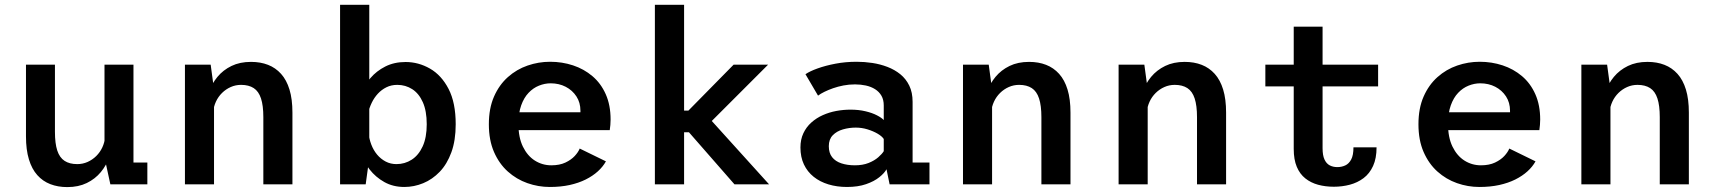

<svg xmlns="http://www.w3.org/2000/svg" viewBox="-20 -770 7173 802"><path d="M261 11.5Q222 11.5 190.2 -0.8Q158.5 -13 135.8 -38.5Q113 -64 100.8 -104.2Q88.5 -144.5 88.5 -200.5V-500H209.5V-219.5Q209.5 -171 219.2 -141.2Q229 -111.5 249.8 -98Q270.5 -84.5 302.5 -84.5Q325.5 -84.5 345.8 -93.5Q366 -102.5 382 -118.2Q398 -134 407.5 -154.5Q417 -175 419 -198L448.5 -186Q448.5 -150 436.8 -115Q425 -80 401.2 -51.2Q377.5 -22.5 342.5 -5.5Q307.5 11.5 261 11.5ZM441 0 416.5 -112.5V-500H537.5V-64.5L516.5 -91H595.5V0Z M752.5 0V-500H860L874 -396.5V0ZM1080 0V-280.5Q1080 -329 1070.2 -358.8Q1060.5 -388.5 1039.8 -402Q1019 -415.5 987 -415.5Q964 -415.5 943.8 -406.5Q923.5 -397.5 907.5 -381.8Q891.5 -366 882 -345.5Q872.5 -325 870.5 -302L841 -314Q841 -350 852.8 -385Q864.5 -420 888.2 -448.8Q912 -477.5 947 -494.5Q982 -511.5 1028.5 -511.5Q1068 -511.5 1099.5 -499.2Q1131 -487 1154 -461.5Q1177 -436 1189.2 -396Q1201.5 -356 1201.5 -299.5V0Z M1400.5 0V-750H1522.5V-109.5L1507.5 0ZM1669 11Q1622 11 1585.5 -9.5Q1549 -30 1524 -62Q1499 -94 1486.2 -130.2Q1473.5 -166.5 1473.5 -198.5L1520 -214Q1522 -189.5 1531 -166Q1540 -142.5 1555.2 -124.2Q1570.5 -106 1591 -95.2Q1611.5 -84.5 1636 -84.5Q1671 -84.5 1699.8 -103Q1728.5 -121.5 1745.5 -158.5Q1762.5 -195.5 1762.5 -251Q1762.5 -306.5 1746.2 -343Q1730 -379.5 1702 -397.5Q1674 -415.5 1639.5 -415.5Q1614.5 -415.5 1594.2 -405.5Q1574 -395.5 1558.5 -378.8Q1543 -362 1532.8 -340.8Q1522.5 -319.5 1518 -298L1475 -313.5Q1475 -345 1488.2 -379.2Q1501.5 -413.5 1527 -443.5Q1552.5 -473.5 1589.5 -492.2Q1626.5 -511 1674 -511Q1728 -511 1776 -483.5Q1824 -456 1853.8 -398.5Q1883.5 -341 1883.5 -251Q1883.5 -183.5 1865.5 -134Q1847.5 -84.5 1816.8 -52.5Q1786 -20.5 1747.8 -4.8Q1709.5 11 1669 11Z M2276.5 11Q2228.5 11 2183 -5Q2137.5 -21 2101.2 -53.5Q2065 -86 2043.5 -135.2Q2022 -184.5 2022 -251Q2022 -317.5 2043.5 -366.5Q2065 -415.5 2101.5 -448Q2138 -480.5 2183.8 -496.2Q2229.5 -512 2278 -512Q2328 -512 2373.5 -497Q2419 -482 2454.5 -452Q2490 -422 2510.2 -376.5Q2530.5 -331 2530.5 -270.5Q2530.5 -260.5 2529.5 -248Q2528.5 -235.5 2527 -226.5H2118.5V-301H2404.5Q2404.5 -303 2404.5 -304Q2404.5 -305 2404.5 -307.5Q2404.5 -341.5 2387.8 -367.2Q2371 -393 2343 -407.5Q2315 -422 2280 -422Q2255.5 -422 2231.2 -412.2Q2207 -402.5 2187.8 -382.2Q2168.5 -362 2157 -329.8Q2145.5 -297.5 2145.5 -252Q2145.5 -196 2164.2 -157.5Q2183 -119 2214.2 -99.2Q2245.5 -79.5 2283 -79.5Q2317.5 -79.5 2341.8 -91Q2366 -102.5 2380.8 -118.5Q2395.5 -134.5 2401.5 -149.5L2511 -96Q2498.5 -73.5 2477.2 -54.2Q2456 -35 2426.5 -20.2Q2397 -5.5 2359.5 2.8Q2322 11 2276.5 11Z M2715.5 0V-750H2837.5V-308H2906V-217.5H2837.5V0ZM3048 0 2811 -271 2937.5 -282 3192.5 0ZM2938.5 -250 2824 -276 3044.5 -500H3188.5Z M3518 11Q3476 11 3440.5 0.2Q3405 -10.5 3378.8 -31.5Q3352.5 -52.5 3338 -83.2Q3323.5 -114 3323.5 -154Q3323.5 -187.5 3335.8 -213.5Q3348 -239.5 3369 -258.2Q3390 -277 3416.8 -289Q3443.5 -301 3473.2 -306.5Q3503 -312 3532.5 -312Q3567 -312 3595.2 -305.2Q3623.5 -298.5 3643.2 -288.2Q3663 -278 3671.5 -268.5V-329.5Q3671.5 -353.5 3661.8 -370.2Q3652 -387 3635.2 -397.5Q3618.5 -408 3596.8 -412.8Q3575 -417.5 3551.5 -417.5Q3526.5 -417.5 3503.2 -413Q3480 -408.5 3460 -401.5Q3440 -394.5 3423.8 -386.5Q3407.5 -378.5 3397 -370.5L3344.5 -460Q3362.5 -472.5 3395.2 -484.2Q3428 -496 3470 -504Q3512 -512 3558.5 -512Q3591 -512 3624 -507Q3657 -502 3687 -490.5Q3717 -479 3740.8 -459.8Q3764.5 -440.5 3778.2 -412.2Q3792 -384 3792 -344.5V-91H3862.5V0H3696L3683 -63Q3674.5 -47 3653 -29.8Q3631.5 -12.5 3597.8 -0.8Q3564 11 3518 11ZM3551 -79.5Q3583.5 -79.5 3608 -89.2Q3632.5 -99 3648.5 -113Q3664.5 -127 3671.5 -138.5V-189.5Q3664 -201 3645.5 -211.8Q3627 -222.5 3603.2 -229.8Q3579.5 -237 3554.5 -237Q3527 -237 3501 -229.5Q3475 -222 3458.5 -205Q3442 -188 3442 -159.5Q3442 -131 3455.8 -113.5Q3469.5 -96 3494.2 -87.8Q3519 -79.5 3551 -79.5Z M4002.5 0V-500H4110L4124 -396.5V0ZM4330 0V-280.5Q4330 -329 4320.2 -358.8Q4310.5 -388.5 4289.8 -402Q4269 -415.5 4237 -415.5Q4214 -415.5 4193.8 -406.5Q4173.5 -397.5 4157.5 -381.8Q4141.5 -366 4132 -345.5Q4122.5 -325 4120.5 -302L4091 -314Q4091 -350 4102.8 -385Q4114.5 -420 4138.2 -448.8Q4162 -477.5 4197 -494.5Q4232 -511.5 4278.5 -511.5Q4318 -511.5 4349.5 -499.2Q4381 -487 4404 -461.5Q4427 -436 4439.2 -396Q4451.5 -356 4451.5 -299.5V0Z M4652.5 0V-500H4760L4774 -396.5V0ZM4980 0V-280.5Q4980 -329 4970.2 -358.8Q4960.5 -388.5 4939.8 -402Q4919 -415.5 4887 -415.5Q4864 -415.5 4843.8 -406.5Q4823.5 -397.5 4807.5 -381.8Q4791.5 -366 4782 -345.5Q4772.5 -325 4770.5 -302L4741 -314Q4741 -350 4752.8 -385Q4764.5 -420 4788.2 -448.8Q4812 -477.5 4847 -494.5Q4882 -511.5 4928.5 -511.5Q4968 -511.5 4999.5 -499.2Q5031 -487 5054 -461.5Q5077 -436 5089.2 -396Q5101.5 -356 5101.5 -299.5V0Z M5384 -148V-658.5H5504.5V-151Q5504.5 -121 5512.5 -103.8Q5520.5 -86.5 5534.5 -79.2Q5548.5 -72 5566 -72Q5584 -72 5599.2 -79Q5614.5 -86 5624 -103.8Q5633.5 -121.5 5633.5 -154.5H5730Q5730 -108.5 5715.5 -76.8Q5701 -45 5675.8 -26Q5650.5 -7 5618.5 1.5Q5586.5 10 5551.5 10Q5516.5 10 5486 1.8Q5455.5 -6.5 5432.5 -24.8Q5409.5 -43 5396.8 -73.2Q5384 -103.5 5384 -148ZM5265.5 -409V-500H5736.5V-409Z M6159.5 11Q6111.5 11 6066 -5Q6020.5 -21 5984.2 -53.5Q5948 -86 5926.5 -135.2Q5905 -184.5 5905 -251Q5905 -317.5 5926.5 -366.5Q5948 -415.5 5984.5 -448Q6021 -480.5 6066.8 -496.2Q6112.5 -512 6161 -512Q6211 -512 6256.5 -497Q6302 -482 6337.5 -452Q6373 -422 6393.2 -376.5Q6413.5 -331 6413.5 -270.5Q6413.5 -260.5 6412.5 -248Q6411.5 -235.5 6410 -226.5H6001.5V-301H6287.5Q6287.5 -303 6287.5 -304Q6287.5 -305 6287.5 -307.5Q6287.5 -341.5 6270.8 -367.2Q6254 -393 6226 -407.5Q6198 -422 6163 -422Q6138.5 -422 6114.2 -412.2Q6090 -402.5 6070.8 -382.2Q6051.5 -362 6040 -329.8Q6028.5 -297.5 6028.5 -252Q6028.5 -196 6047.2 -157.5Q6066 -119 6097.2 -99.2Q6128.5 -79.5 6166 -79.5Q6200.5 -79.5 6224.8 -91Q6249 -102.5 6263.8 -118.5Q6278.5 -134.5 6284.5 -149.5L6394 -96Q6381.5 -73.5 6360.2 -54.2Q6339 -35 6309.5 -20.2Q6280 -5.5 6242.5 2.8Q6205 11 6159.5 11Z M6585.5 0V-500H6693L6707 -396.5V0ZM6913 0V-280.5Q6913 -329 6903.2 -358.8Q6893.5 -388.5 6872.8 -402Q6852 -415.5 6820 -415.5Q6797 -415.5 6776.8 -406.5Q6756.5 -397.5 6740.5 -381.8Q6724.5 -366 6715 -345.5Q6705.5 -325 6703.5 -302L6674 -314Q6674 -350 6685.8 -385Q6697.5 -420 6721.2 -448.8Q6745 -477.5 6780 -494.5Q6815 -511.5 6861.5 -511.5Q6901 -511.5 6932.5 -499.2Q6964 -487 6987 -461.5Q7010 -436 7022.2 -396Q7034.5 -356 7034.5 -299.5V0Z"/></svg>

Font: Trispace Thin Medium
Style: Regular
Weight: 500
Version: Version 1.210